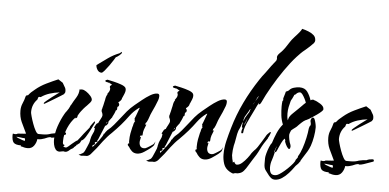

<svg xmlns="http://www.w3.org/2000/svg" viewBox="-55 -918 2172 1073"><g transform="rotate(5 1031.0 -381.5)"><path d="M128 -10Q123 -10 118.5 -10.5Q114 -11 109 -12Q104 -14 99 -15Q94 -16 89 -17L90 -22Q59 -22 48.5 -33.5Q38 -45 38 -77Q38 -80 39 -81V-84Q44 -83 47 -82.5Q50 -82 52 -82Q62 -82 66 -86Q72 -87 78 -87Q84 -87 90 -88Q95 -88 101 -88.5Q107 -89 112 -90V-91Q95 -125 82.5 -153Q70 -181 70 -215Q70 -238 78.5 -257Q87 -276 92 -297Q94 -303 98.5 -303.5Q103 -304 105 -305Q109 -310 112.5 -314Q116 -318 120 -322Q123 -325 126.5 -327.5Q130 -330 133 -333L140 -339Q167 -362 201 -378.5Q235 -395 266 -408L292 -391Q297 -381 304 -370Q311 -360 311 -347V-343Q310 -341 310 -337L304 -328Q304 -328 288.5 -318Q273 -308 252.5 -296Q232 -284 216.5 -274.5Q201 -265 200 -265Q196 -265 196 -268Q196 -271 208.5 -281.5Q221 -292 237 -304.5Q253 -317 266 -326Q279 -335 280 -336Q252 -333 225 -324.5Q198 -316 177 -301Q175 -300 171 -301Q167 -302 165 -300Q162 -298 161 -292Q160 -286 158 -284Q145 -271 137.5 -253Q130 -235 130 -212Q130 -207 135 -188.5Q140 -170 148 -148Q156 -126 165 -110Q174 -94 182 -94H207Q213 -94 219 -94.5Q225 -95 231 -96Q242 -98 252 -102Q273 -107 294 -108Q301 -112 311 -114Q316 -115 320.5 -115Q325 -115 329 -116L335 -113L334 -104Q327 -102 311.5 -96Q296 -90 280.5 -85Q265 -80 257 -80L253 -81Q252 -81 252 -82H251Q243 -82 235 -79Q231 -77 226.5 -75.5Q222 -74 218 -72Q210 -69 199.5 -66.5Q189 -64 178 -65Q176 -45 163.5 -27.5Q151 -10 128 -10ZM107 -49Q110 -49 110 -55Q110 -57 109 -60.5Q108 -64 106 -64Q101 -64 95 -64.5Q89 -65 84 -66Q78 -67 72 -67.5Q66 -68 61 -68H60Q62 -65 73 -60.5Q84 -56 95 -52.5Q106 -49 107 -49Z M503 -466Q488 -466 479.5 -479.5Q471 -493 471 -506Q501 -528 531.5 -549.5Q562 -571 594 -583L606 -592L607 -588Q607 -582 594 -571.5Q581 -561 575 -559Q574 -557 565 -542.5Q556 -528 543.5 -510.5Q531 -493 519.5 -479.5Q508 -466 503 -466ZM307 -6Q293 -6 285 -16.5Q277 -27 274 -42Q271 -57 271 -68Q271 -107 284.5 -146.5Q298 -186 317 -219Q322 -228 328 -235L338 -250Q341 -255 344 -262Q346 -269 350 -273Q355 -283 361.5 -294Q368 -305 375 -316Q389 -339 389 -363Q390 -362 392 -362H393Q397 -362 399 -363H403Q413 -363 426.5 -354Q440 -345 451 -332.5Q462 -320 462 -310Q462 -303 454.5 -294Q447 -285 438 -276L429 -267L420 -257Q413 -249 406 -239.5Q399 -230 393 -219Q391 -217 391 -214Q391 -210 390 -209Q390 -203 380 -199V-204Q355 -179 338.5 -141Q322 -103 322 -69V-60Q322 -53 324 -51Q325 -47 328 -47H330Q330 -46 331 -46Q331 -45 332 -45V-44Q332 -42 329 -39L328 -38Q326 -36 326 -36Q326 -35 333 -33.5Q340 -32 341 -32Q345 -32 354 -39.5Q363 -47 373 -56Q383 -65 389 -69Q396 -75 402 -77Q410 -87 418 -97Q426 -107 433 -117Q441 -127 448.5 -136Q456 -145 464 -155V-157Q464 -159 469.5 -167.5Q475 -176 481.5 -184Q488 -192 490 -192Q491 -191 491 -187Q491 -183 490 -182Q484 -169 472 -145.5Q460 -122 447.5 -102Q435 -82 424 -79Q422 -74 418 -67Q414 -60 408 -58Q405 -53 400 -53Q397 -45 393 -44Q391 -42 389 -40.5Q387 -39 386 -38Q385 -34 379 -30.5Q373 -27 369 -25Q364 -20 356 -14Q348 -8 340 -8H337L334 -9H332Q331 -10 329 -10Q326 -10 318 -8Q310 -6 307 -6Z M429 6Q428 5 426 5Q425 4 422 4Q421 3 419 2Q417 1 415 -1H422Q424 -2 426.5 -3Q429 -4 430 -5Q436 -9 439 -10Q444 -13 449.5 -24.5Q455 -36 460.5 -49.5Q466 -63 469 -70L472 -82Q472 -87 474 -93Q476 -104 480.5 -114Q485 -124 490 -135Q490 -135 492 -144Q492 -152 493 -154Q492 -154 492 -155H490Q489 -155 488 -156Q488 -157 489 -158V-159L497 -174Q501 -182 509 -184Q512 -192 520.5 -207Q529 -222 529 -228Q529 -236 526 -243Q522 -248 522 -257Q522 -259 522.5 -261Q523 -263 524 -265Q525 -267 525 -269.5Q525 -272 526 -274Q527 -276 529 -285Q531 -294 533 -303.5Q535 -313 536 -316Q539 -339 547 -348L545 -350Q550 -356 554.5 -364Q559 -372 559 -380Q559 -384 558 -386Q556 -388 556 -391Q556 -396 560 -399Q564 -402 567 -404V-405Q561 -407 559 -409Q556 -412 552 -412V-416Q552 -417 551.5 -415.5Q551 -414 550 -414Q551 -414 550 -413L547 -414Q545 -415 543.5 -415Q542 -415 540 -416Q538 -416 536 -416.5Q534 -417 532 -418Q528 -419 528 -423Q528 -425 533 -427.5Q538 -430 540 -430Q555 -427 576.5 -422Q598 -417 617.5 -410Q637 -403 643 -394Q645 -391 645.5 -387.5Q646 -384 646 -381Q646 -372 641 -360L632 -339Q629 -335 629 -331Q629 -327 622.5 -319.5Q616 -312 611 -310Q612 -309 612 -308.5Q612 -308 612 -308Q612 -306 613 -305Q617 -305 615 -302Q617 -300 617 -296Q617 -293 615.5 -289.5Q614 -286 610 -285Q609 -284 609 -283Q607 -279 607 -276V-275H608Q608 -264 601 -263Q599 -255 594 -244Q587 -231 584 -224V-223Q584 -220 582 -220L580 -218Q579 -215 575 -211Q574 -209 572.5 -207.5Q571 -206 570 -204Q568 -201 566 -198Q564 -195 566 -190H565V-189Q565 -186 564 -186Q562 -182 558.5 -178Q555 -174 549 -172L517 -94Q516 -90 511 -88L517 -82H509L513 -78H508L507 -77H505Q504 -76 500 -76V-70L502 -69L498 -62L497 -61H494Q490 -59 490 -59Q488 -57 488 -55Q488 -49 489 -48Q493 -52 502.5 -63Q512 -74 522 -87.5Q532 -101 539 -112.5Q546 -124 545 -127Q550 -127 554 -137Q557 -140 559 -143Q560 -145 563 -148Q583 -164 599 -183.5Q615 -203 631 -223Q646 -243 663 -263Q680 -283 703 -302Q720 -316 741.5 -333.5Q763 -351 785 -364Q807 -377 824 -377Q836 -377 836 -364Q836 -359 835 -352.5Q834 -346 832 -341Q826 -324 818 -306Q810 -288 802 -271Q795 -256 791 -243Q786 -227 779 -214Q777 -211 775.5 -209.5Q774 -208 773 -207Q773 -206 772.5 -203.5Q772 -201 771 -198L778 -199Q771 -183 766.5 -169.5Q762 -156 762 -141Q762 -138 760 -136V-135Q755 -135 754 -136Q752 -136 750 -134Q749 -133 749 -130Q748 -129 748 -127.5Q748 -126 747 -125L754 -128Q753 -119 751 -112Q750 -108 749.5 -105Q749 -102 749 -98Q749 -84 755.5 -75Q762 -66 777 -66Q780 -66 781 -67H784Q788 -69 795 -72.5Q802 -76 809 -81Q817 -86 824 -91Q831 -96 837 -110Q833 -92 830.5 -87.5Q828 -83 814 -71Q800 -60 779.5 -46.5Q759 -33 739 -33Q722 -33 710.5 -43.5Q699 -54 692 -67L688 -71Q684 -75 684 -79Q684 -81 685 -82V-84L691 -86L692 -87Q691 -89 690.5 -91Q690 -93 690 -95V-102Q690 -122 693.5 -142Q697 -162 702 -182H703Q705 -199 712 -210L714 -213H709L712 -217L709 -226Q711 -230 716.5 -244.5Q722 -259 727 -273Q732 -287 733 -289Q729 -289 726 -286Q699 -266 679 -239Q669 -225 658.5 -212Q648 -199 637 -186Q615 -161 590 -136Q577 -124 566 -111.5Q555 -99 544 -85L514 -45Q499 -26 482 -7Q470 5 458 5Q452 4 445.5 5Q439 6 432 6ZM554 -185Q556 -190 560 -190L557 -194Q556 -192 555 -189.5Q554 -187 553 -185Z M808 6Q807 5 805 5Q804 4 801 4Q800 3 798 2Q796 1 794 -1H801Q803 -2 805.5 -3Q808 -4 809 -5Q815 -9 818 -10Q823 -13 828.5 -24.5Q834 -36 839.5 -49.5Q845 -63 848 -70L851 -82Q851 -87 853 -93Q855 -104 859.5 -114Q864 -124 869 -135Q869 -135 871 -144Q871 -152 872 -154Q871 -154 871 -155H869Q868 -155 867 -156Q867 -157 868 -158V-159L876 -174Q880 -182 888 -184Q891 -192 899.5 -207Q908 -222 908 -228Q908 -236 905 -243Q901 -248 901 -257Q901 -259 901.5 -261Q902 -263 903 -265Q904 -267 904 -269.5Q904 -272 905 -274Q906 -276 908 -285Q910 -294 912 -303.5Q914 -313 915 -316Q918 -339 926 -348L924 -350Q929 -356 933.5 -364Q938 -372 938 -380Q938 -384 937 -386Q935 -388 935 -391Q935 -396 939 -399Q943 -402 946 -404V-405Q940 -407 938 -409Q935 -412 931 -412V-416Q931 -417 930.5 -415.5Q930 -414 929 -414Q930 -414 929 -413L926 -414Q924 -415 922.5 -415Q921 -415 919 -416Q917 -416 915 -416.5Q913 -417 911 -418Q907 -419 907 -423Q907 -425 912 -427.5Q917 -430 919 -430Q934 -427 955.5 -422Q977 -417 996.5 -410Q1016 -403 1022 -394Q1024 -391 1024.5 -387.5Q1025 -384 1025 -381Q1025 -372 1020 -360L1011 -339Q1008 -335 1008 -331Q1008 -327 1001.5 -319.5Q995 -312 990 -310Q991 -309 991 -308.5Q991 -308 991 -308Q991 -306 992 -305Q996 -305 994 -302Q996 -300 996 -296Q996 -293 994.5 -289.5Q993 -286 989 -285Q988 -284 988 -283Q986 -279 986 -276V-275H987Q987 -264 980 -263Q978 -255 973 -244Q966 -231 963 -224V-223Q963 -220 961 -220L959 -218Q958 -215 954 -211Q953 -209 951.5 -207.5Q950 -206 949 -204Q947 -201 945 -198Q943 -195 945 -190H944V-189Q944 -186 943 -186Q941 -182 937.5 -178Q934 -174 928 -172L896 -94Q895 -90 890 -88L896 -82H888L892 -78H887L886 -77H884Q883 -76 879 -76V-70L881 -69L877 -62L876 -61H873Q869 -59 869 -59Q867 -57 867 -55Q867 -49 868 -48Q872 -52 881.5 -63Q891 -74 901 -87.5Q911 -101 918 -112.5Q925 -124 924 -127Q929 -127 933 -137Q936 -140 938 -143Q939 -145 942 -148Q962 -164 978 -183.5Q994 -203 1010 -223Q1025 -243 1042 -263Q1059 -283 1082 -302Q1099 -316 1120.5 -333.5Q1142 -351 1164 -364Q1186 -377 1203 -377Q1215 -377 1215 -364Q1215 -359 1214 -352.5Q1213 -346 1211 -341Q1205 -324 1197 -306Q1189 -288 1181 -271Q1174 -256 1170 -243Q1165 -227 1158 -214Q1156 -211 1154.5 -209.5Q1153 -208 1152 -207Q1152 -206 1151.5 -203.5Q1151 -201 1150 -198L1157 -199Q1150 -183 1145.5 -169.5Q1141 -156 1141 -141Q1141 -138 1139 -136V-135Q1134 -135 1133 -136Q1131 -136 1129 -134Q1128 -133 1128 -130Q1127 -129 1127 -127.5Q1127 -126 1126 -125L1133 -128Q1132 -119 1130 -112Q1129 -108 1128.5 -105Q1128 -102 1128 -98Q1128 -84 1134.5 -75Q1141 -66 1156 -66Q1159 -66 1160 -67H1163Q1167 -69 1174 -72.5Q1181 -76 1188 -81Q1196 -86 1203 -91Q1210 -96 1216 -110Q1212 -92 1209.5 -87.5Q1207 -83 1193 -71Q1179 -60 1158.5 -46.5Q1138 -33 1118 -33Q1101 -33 1089.5 -43.5Q1078 -54 1071 -67L1067 -71Q1063 -75 1063 -79Q1063 -81 1064 -82V-84L1070 -86L1071 -87Q1070 -89 1069.5 -91Q1069 -93 1069 -95V-102Q1069 -122 1072.5 -142Q1076 -162 1081 -182H1082Q1084 -199 1091 -210L1093 -213H1088L1091 -217L1088 -226Q1090 -230 1095.5 -244.5Q1101 -259 1106 -273Q1111 -287 1112 -289Q1108 -289 1105 -286Q1078 -266 1058 -239Q1048 -225 1037.5 -212Q1027 -199 1016 -186Q994 -161 969 -136Q956 -124 945 -111.5Q934 -99 923 -85L893 -45Q878 -26 861 -7Q849 5 837 5Q831 4 824.5 5Q818 6 811 6ZM933 -185Q935 -190 939 -190L936 -194Q935 -192 934 -189.5Q933 -187 932 -185Z M1285 31Q1280 31 1275 28Q1270 25 1265 23Q1239 8 1230.5 -17.5Q1222 -43 1222 -70Q1222 -108 1231 -146Q1240 -184 1251 -221Q1273 -297 1307 -367.5Q1341 -438 1385 -504Q1392 -515 1399.5 -525Q1407 -535 1415 -545Q1423 -555 1430 -565.5Q1437 -576 1444 -585L1458 -603Q1462 -607 1465 -611.5Q1468 -616 1471 -620Q1473 -626 1473 -629Q1472 -632 1472 -638Q1472 -648 1485 -661Q1491 -667 1495.5 -671.5Q1500 -676 1503 -680Q1509 -687 1514.5 -695Q1520 -703 1525 -711Q1530 -719 1535.5 -727Q1541 -735 1546 -742Q1553 -750 1560 -758.5Q1567 -767 1574 -774Q1581 -782 1587.5 -790Q1594 -798 1599 -808Q1616 -804 1634 -797Q1652 -790 1664.5 -779Q1677 -768 1677 -749Q1677 -742 1671 -734Q1650 -712 1626 -692Q1613 -682 1602 -671Q1591 -660 1581 -649Q1550 -615 1517 -567.5Q1484 -520 1455 -470Q1426 -420 1407 -378L1402 -370L1394 -365V-371L1396 -378Q1390 -368 1385 -358Q1380 -348 1375 -337L1354 -294Q1345 -276 1336.5 -257Q1328 -238 1323 -218Q1322 -215 1322 -211Q1322 -206 1321 -203Q1321 -197 1314 -197Q1310 -197 1310 -201Q1310 -216 1318 -232Q1317 -231 1316 -229.5Q1315 -228 1313 -227Q1311 -231 1311 -232V-233Q1311 -246 1315 -260Q1310 -255 1309 -250Q1307 -243 1304.5 -235.5Q1302 -228 1298 -220Q1294 -213 1292 -205.5Q1290 -198 1288 -191L1282 -158Q1281 -150 1279 -141.5Q1277 -133 1275 -125Q1270 -98 1270 -74Q1270 -72 1270 -69Q1270 -66 1271 -63Q1272 -60 1272 -57Q1272 -54 1273 -50L1276 -39Q1277 -37 1277 -34Q1277 -31 1278 -29Q1280 -34 1287 -35V-30Q1291 -26 1293 -23Q1296 -20 1301 -20Q1315 -20 1330 -33Q1345 -46 1358 -63Q1371 -80 1377 -91Q1381 -96 1385 -101Q1389 -106 1393 -110Q1398 -114 1401.5 -119Q1405 -124 1409 -129Q1430 -161 1448 -192Q1450 -196 1452 -199Q1454 -202 1456 -204L1464 -212Q1470 -218 1472 -218Q1475 -218 1475 -214Q1475 -213 1470 -201Q1465 -189 1461 -184L1462 -183Q1451 -167 1441 -151Q1431 -135 1423 -118Q1415 -101 1405.5 -85Q1396 -69 1385 -53Q1375 -38 1365 -20.5Q1355 -3 1343.5 10.5Q1332 24 1314 27Q1312 28 1309 28Q1306 28 1304 28H1294Q1290 31 1285 31ZM1360 -361Q1364 -365 1366.5 -369.5Q1369 -374 1371 -379Q1376 -386 1380 -393Q1384 -400 1388 -407H1389L1390 -411Q1387 -411 1382 -402Q1380 -397 1378 -392.5Q1376 -388 1374 -384L1365 -369ZM1328 -301Q1316 -284 1316 -264Q1322 -284 1333 -300L1344 -317Q1348 -324 1350 -336L1349 -337Q1339 -318 1328 -301ZM1323 -243Q1325 -247 1325 -247Q1330 -258 1333.5 -268Q1337 -278 1338 -288Q1337 -279 1330 -264Q1323 -251 1323 -243Z M1519 45Q1508 45 1500.5 39.5Q1493 34 1486 26Q1473 9 1464 -3Q1455 -15 1455 -39V-70Q1455 -79 1460 -97.5Q1465 -116 1472.5 -134Q1480 -152 1486 -158Q1495 -187 1507 -215Q1519 -243 1538 -266Q1528 -290 1525 -315.5Q1522 -341 1522 -367Q1522 -375 1522.5 -381.5Q1523 -388 1524 -396L1527 -400L1528 -401V-405Q1527 -406 1527 -408Q1527 -412 1530 -421Q1533 -430 1535.5 -439Q1538 -448 1538 -449Q1538 -451 1542 -452L1547 -454Q1548 -455 1552 -457L1555 -459Q1564 -471 1581.5 -476Q1599 -481 1613 -481Q1643 -481 1657.5 -460.5Q1672 -440 1680 -414Q1687 -419 1694 -419Q1697 -419 1699 -417Q1715 -413 1735.5 -400Q1756 -387 1756 -372V-370Q1756 -365 1746 -356Q1736 -347 1722.5 -337.5Q1709 -328 1696.5 -320Q1684 -312 1679 -309Q1672 -305 1665 -302Q1661 -301 1658 -298.5Q1655 -296 1651 -294Q1646 -290 1641.5 -286Q1637 -282 1632 -277L1623 -268Q1620 -265 1618 -262.5Q1616 -260 1613 -258Q1611 -256 1606.5 -253Q1602 -250 1597 -246Q1585 -238 1584 -231Q1583 -230 1580.5 -222.5Q1578 -215 1578 -212Q1578 -201 1581 -185.5Q1584 -170 1590 -156Q1593 -148 1590 -138.5Q1587 -129 1579 -135Q1571 -143 1565 -156Q1559 -169 1558 -175Q1557 -177 1559 -178Q1561 -179 1559 -181L1557 -183Q1556 -184 1556 -186Q1556 -186 1554 -188Q1546 -180 1537 -161.5Q1528 -143 1524 -133L1518 -119Q1513 -108 1511 -108Q1507 -108 1507 -113V-114Q1507 -120 1510 -127L1516 -143Q1511 -135 1507.5 -125.5Q1504 -116 1504 -113V-112L1505 -110Q1505 -109 1506 -108V-104Q1505 -104 1505 -102Q1503 -92 1500 -82Q1497 -72 1494 -62Q1487 -44 1487 -20Q1487 -4 1493 8Q1499 20 1516 20Q1525 20 1532 17Q1540 14 1555.5 2.5Q1571 -9 1587 -24.5Q1603 -40 1614.5 -54Q1626 -68 1626 -75Q1629 -80 1634 -85.5Q1639 -91 1637 -96Q1650 -116 1659.5 -144.5Q1669 -173 1675.5 -203Q1682 -233 1684 -256Q1686 -264 1687 -267Q1689 -271 1690 -272L1691 -273Q1693 -275 1693 -279Q1693 -281 1693 -284Q1693 -287 1692 -290Q1690 -296 1690 -301Q1690 -305 1693 -312Q1696 -319 1702 -319Q1709 -319 1713 -308Q1717 -297 1719.5 -284.5Q1722 -272 1722 -265Q1722 -242 1717 -213.5Q1712 -185 1704 -162Q1697 -143 1688.5 -129Q1680 -115 1669 -98L1659 -82L1655 -75Q1654 -76 1653.5 -71.5Q1653 -67 1651 -67Q1650 -67 1649.5 -65.5Q1649 -64 1648 -63Q1643 -55 1636 -49Q1632 -45 1628.5 -41.5Q1625 -38 1623 -34Q1612 -18 1595.5 0.5Q1579 19 1559.5 32Q1540 45 1519 45ZM1563 -292 1564 -294 1566 -302Q1569 -315 1588 -333Q1607 -351 1619 -363Q1628 -371 1637 -381Q1646 -391 1655 -398Q1653 -406 1646.5 -419Q1640 -432 1632.5 -442.5Q1625 -453 1618 -453Q1607 -453 1598 -444L1596 -442Q1595 -439 1592 -439L1587 -436Q1587 -435 1586 -435V-433Q1582 -424 1577 -414Q1574 -410 1572.5 -406.5Q1571 -403 1570 -401Q1565 -384 1561.5 -366Q1558 -348 1558 -330Q1558 -320 1559 -310.5Q1560 -301 1563 -292Z M1855 -10Q1850 -10 1845.5 -10.5Q1841 -11 1836 -12Q1831 -14 1826 -15Q1821 -16 1816 -17L1817 -22Q1786 -22 1775.5 -33.5Q1765 -45 1765 -77Q1765 -80 1766 -81V-84Q1771 -83 1774 -82.5Q1777 -82 1779 -82Q1789 -82 1793 -86Q1799 -87 1805 -87Q1811 -87 1817 -88Q1822 -88 1828 -88.5Q1834 -89 1839 -90V-91Q1822 -125 1809.5 -153Q1797 -181 1797 -215Q1797 -238 1805.5 -257Q1814 -276 1819 -297Q1821 -303 1825.5 -303.5Q1830 -304 1832 -305Q1836 -310 1839.5 -314Q1843 -318 1847 -322Q1850 -325 1853.5 -327.5Q1857 -330 1860 -333L1867 -339Q1894 -362 1928 -378.5Q1962 -395 1993 -408L2019 -391Q2024 -381 2031 -370Q2038 -360 2038 -347V-343Q2037 -341 2037 -337L2031 -328Q2031 -328 2015.5 -318Q2000 -308 1979.5 -296Q1959 -284 1943.5 -274.5Q1928 -265 1927 -265Q1923 -265 1923 -268Q1923 -271 1935.5 -281.5Q1948 -292 1964 -304.5Q1980 -317 1993 -326Q2006 -335 2007 -336Q1979 -333 1952 -324.5Q1925 -316 1904 -301Q1902 -300 1898 -301Q1894 -302 1892 -300Q1889 -298 1888 -292Q1887 -286 1885 -284Q1872 -271 1864.5 -253Q1857 -235 1857 -212Q1857 -207 1862 -188.5Q1867 -170 1875 -148Q1883 -126 1892 -110Q1901 -94 1909 -94H1934Q1940 -94 1946 -94.5Q1952 -95 1958 -96Q1969 -98 1979 -102Q2000 -107 2021 -108Q2028 -112 2038 -114Q2043 -115 2047.5 -115Q2052 -115 2056 -116L2062 -113L2061 -104Q2054 -102 2038.5 -96Q2023 -90 2007.5 -85Q1992 -80 1984 -80L1980 -81Q1979 -81 1979 -82H1978Q1970 -82 1962 -79Q1958 -77 1953.5 -75.5Q1949 -74 1945 -72Q1937 -69 1926.5 -66.5Q1916 -64 1905 -65Q1903 -45 1890.5 -27.5Q1878 -10 1855 -10ZM1834 -49Q1837 -49 1837 -55Q1837 -57 1836 -60.5Q1835 -64 1833 -64Q1828 -64 1822 -64.5Q1816 -65 1811 -66Q1805 -67 1799 -67.5Q1793 -68 1788 -68H1787Q1789 -65 1800 -60.5Q1811 -56 1822 -52.5Q1833 -49 1834 -49Z"/></g></svg>

Font: Water Brush
Style: Regular
Weight: 400
Designer: Robert E. Leuschke
Foundry: Robert E. Leuschke
Version: Version 1.010; ttfautohint (v1.8.4.7-5d5b)